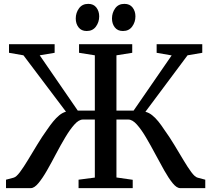

<svg xmlns="http://www.w3.org/2000/svg" viewBox="-20 -971 1090 991"><path d="M11 0V-43.5L50.5 -54Q64 -57.5 82.8 -82.5Q101.5 -107.5 124 -144.8Q146.5 -182 171.8 -223.8Q197 -265.5 223 -301.5Q239 -325 254.5 -344Q270 -363 286.2 -376.2Q302.5 -389.5 320.5 -394.5L101 -685.5L26.5 -698.5V-743H262V-698.5L185 -685.5L381.5 -400H469.5V-685.5L388 -698.5V-743H662.5V-698.5L581 -685.5V-400H669.5L866 -685L788.5 -698.5V-743H1024V-698.5L948 -685.5L730.5 -394Q749 -389.5 765.5 -376.2Q782 -363 797.5 -343.8Q813 -324.5 828 -301.5Q854.5 -265 879.5 -223.5Q904.5 -182 926.8 -144.8Q949 -107.5 967.5 -82.5Q986 -57.5 1000 -54L1039.5 -43.5V0H910Q892 0 871.2 -25.5Q850.5 -51 827.8 -91.2Q805 -131.5 781 -176.8Q757 -222 733.2 -262.2Q709.5 -302.5 686.5 -328.2Q663.5 -354 642 -354H581V-55L665 -43V0H385.5V-43.5L469.5 -54.5V-354H408Q387 -354 364 -328.2Q341 -302.5 317 -262.2Q293 -222 269.2 -176.8Q245.5 -131.5 222.5 -91.2Q199.5 -51 178.2 -25.5Q157 0 139 0ZM427 -811Q400 -811 385.5 -829.8Q371 -848.5 371 -875.5Q371 -905 387.8 -928Q404.5 -951 435 -951H436Q463 -951 477.5 -932Q492 -913 492 -886.5Q492 -857 475.2 -834Q458.5 -811 428 -811ZM614 -811Q587 -811 572.5 -829.8Q558 -848.5 558 -875.5Q558 -905 574.5 -928Q591 -951 621.5 -951H622.5Q650 -951 664.5 -932Q679 -913 679 -886.5Q679 -857 662.2 -834Q645.5 -811 615 -811Z"/></svg>

Font: Merriweather 48pt Medium
Style: Regular
Weight: 500
Version: Version 2.100